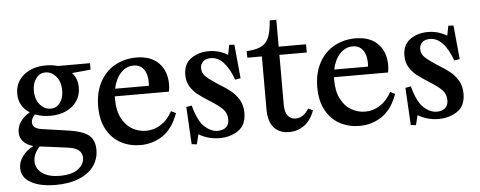

<svg xmlns="http://www.w3.org/2000/svg" viewBox="-55 -833 2967 1188"><g transform="rotate(-5 1428.0 -239.5)"><path d="M257 -263Q293 -263 315 -293Q337 -323 337 -369Q337 -423 309 -456Q281 -489 243 -489Q207 -489 184.5 -458.5Q162 -428 162 -382Q162 -329 190 -296Q218 -263 257 -263ZM129 -42Q89 -53 67.5 -76.5Q46 -100 46 -135Q46 -203 125 -252Q58 -294 58 -372Q58 -443 111 -487.5Q164 -532 250 -532Q290 -532 324 -522H523V-482L409 -471L408 -469Q441 -434 441 -378Q441 -331 417 -295Q393 -259 350 -239Q307 -219 251 -219Q199 -219 156 -236Q133 -213 133 -188Q133 -150 190 -142L349 -119Q435 -108 475.5 -78.5Q516 -49 516 15Q516 72 484.5 116Q453 160 392 185Q331 210 247 210Q151 210 93.5 178Q36 146 36 87Q36 47 61.5 13.5Q87 -20 129 -42ZM278 156Q352 156 390.5 127Q429 98 429 57Q429 -2 343 -13L168 -36Q128 7 128 53Q128 98 167 127Q206 156 278 156Z M833 -75Q883 -75 926 -103Q969 -131 996 -182H998L1026 -168Q992 -73 929.5 -31.5Q867 10 790 10Q725 10 670.5 -18.5Q616 -47 583 -105.5Q550 -164 550 -251Q550 -338 584.5 -402Q619 -466 678.5 -499Q738 -532 811 -532Q901 -532 950 -482Q999 -432 999 -348Q999 -330 995 -306L993 -304H658V-286Q658 -215 683 -167.5Q708 -120 748 -97.5Q788 -75 833 -75ZM874 -351Q875 -358 875 -373Q875 -425 852.5 -454.5Q830 -484 790 -484Q745 -484 711 -448.5Q677 -413 664 -351Z M1275 -36Q1307 -36 1326 -52.5Q1345 -69 1345 -101Q1345 -140 1318.5 -166.5Q1292 -193 1237 -227Q1194 -254 1167.5 -275Q1141 -296 1122.5 -326.5Q1104 -357 1104 -398Q1104 -466 1150.5 -499Q1197 -532 1261 -532Q1324 -532 1379 -499L1391 -560L1423 -558L1443 -348L1409 -342Q1356 -488 1270 -488Q1239 -488 1222 -472Q1205 -456 1205 -431Q1205 -400 1228.5 -378Q1252 -356 1303 -323Q1348 -296 1377.5 -272.5Q1407 -249 1427.5 -214.5Q1448 -180 1448 -133Q1448 -57 1398 -23.5Q1348 10 1281 10Q1213 10 1153 -25L1138 36L1106 32L1093 -200L1127 -206Q1154 -107 1193.5 -71.5Q1233 -36 1275 -36Z M1495 -512 1513 -513Q1566 -518 1594.5 -536Q1623 -554 1636 -589.5Q1649 -625 1654 -689H1695V-522H1865V-471H1695V-161Q1695 -114 1713.5 -92Q1732 -70 1761 -70Q1810 -70 1843 -124H1845L1872 -111Q1849 -49 1807.5 -19.5Q1766 10 1714 10Q1654 10 1620 -28Q1586 -66 1586 -144V-471H1496Z M2194 -75Q2244 -75 2287 -103Q2330 -131 2357 -182H2359L2387 -168Q2353 -73 2290.5 -31.5Q2228 10 2151 10Q2086 10 2031.5 -18.5Q1977 -47 1944 -105.5Q1911 -164 1911 -251Q1911 -338 1945.5 -402Q1980 -466 2039.5 -499Q2099 -532 2172 -532Q2262 -532 2311 -482Q2360 -432 2360 -348Q2360 -330 2356 -306L2354 -304H2019V-286Q2019 -215 2044 -167.5Q2069 -120 2109 -97.5Q2149 -75 2194 -75ZM2235 -351Q2236 -358 2236 -373Q2236 -425 2213.5 -454.5Q2191 -484 2151 -484Q2106 -484 2072 -448.5Q2038 -413 2025 -351Z M2636 -36Q2668 -36 2687 -52.5Q2706 -69 2706 -101Q2706 -140 2679.5 -166.5Q2653 -193 2598 -227Q2555 -254 2528.5 -275Q2502 -296 2483.5 -326.5Q2465 -357 2465 -398Q2465 -466 2511.5 -499Q2558 -532 2622 -532Q2685 -532 2740 -499L2752 -560L2784 -558L2804 -348L2770 -342Q2717 -488 2631 -488Q2600 -488 2583 -472Q2566 -456 2566 -431Q2566 -400 2589.5 -378Q2613 -356 2664 -323Q2709 -296 2738.5 -272.5Q2768 -249 2788.5 -214.5Q2809 -180 2809 -133Q2809 -57 2759 -23.5Q2709 10 2642 10Q2574 10 2514 -25L2499 36L2467 32L2454 -200L2488 -206Q2515 -107 2554.5 -71.5Q2594 -36 2636 -36Z"/></g></svg>

Font: Minipax
Style: Bold
Weight: 500
Designer: Raphaël Ronot, Igor Stepanchenko (Cyrillic)
Foundry: steppetype
Version: Version 1.002